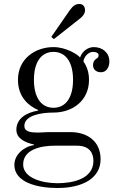

<svg xmlns="http://www.w3.org/2000/svg" viewBox="-20 -704 580 962"><path d="M237 -519 250 -508 378 -609C394 -621 406 -635 406 -653C406 -671 396 -684 378 -684C360 -684 347 -677 329 -652ZM52 122C52 210 167 238 268 238C392 238 484 190 484 94C484 0 413 -42 334 -42H231C221 -42 212 -42 200 -41C187 -40 177 -40 166 -40C132 -40 102 -45 102 -73C102 -127 188 -140 248 -140C344 -140 426 -200 426 -304C426 -352 408 -382 398 -396C401 -420 422 -444 447 -444C460 -444 474 -439 474 -428C474 -418 471 -415 463 -410C453 -404 446 -393 446 -378C446 -351 468 -342 486 -342C512 -342 528 -365 528 -396C528 -439 495 -468 450 -468C426 -468 394 -453 381 -416C371 -430 312 -468 248 -468C157 -468 70 -410 70 -304C70 -216 126 -172 171 -153V-150C117 -141 62 -113 62 -54C62 -11 104 10 150 20V23C98 31 52 72 52 122ZM150 -304C150 -392 186 -444 248 -444C310 -444 346 -392 346 -304C346 -216 310 -164 248 -164C186 -164 150 -216 150 -304ZM96 120C96 45 184 26 254 26H365C433 26 448 68 448 102C448 192 346 214 268 214C192 214 96 188 96 120Z"/></svg>

Font: Old Standard
Style: Regular
Weight: 400
Designer: Alexey Kryukov <alexios@thessalonica.org.ru>
Version: Version 2.0